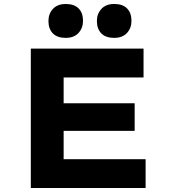

<svg xmlns="http://www.w3.org/2000/svg" viewBox="-20 -944 858 964"><path d="M134.7 0V-700H700.7V-555.2H299.5V-144.8H711.1V0ZM220.7 -286.9V-425.4H656.1V-286.9ZM553.3 -753.8Q510.9 -753.8 488.7 -776.4Q466.5 -799 466.5 -838.9Q466.5 -874.8 489.3 -899.4Q512 -924 553.3 -924Q595.8 -924 617.9 -901.7Q640.1 -879.4 640.1 -838.9Q640.1 -803 617.4 -778.4Q594.6 -753.8 553.3 -753.8ZM310 -753.8Q267.5 -753.8 245.4 -776.4Q223.2 -799 223.2 -838.9Q223.2 -874.8 245.9 -899.4Q268.7 -924 310 -924Q352.5 -924 374.6 -901.7Q396.8 -879.4 396.8 -838.9Q396.8 -803 374.1 -778.4Q351.3 -753.8 310 -753.8Z"/></svg>

Font: Lexend Giga
Style: Regular
Weight: 400
Designer: Bonnie Shaver-Troup, Thomas Jockin
Foundry: Lexend
Version: Version 1.007